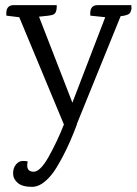

<svg xmlns="http://www.w3.org/2000/svg" viewBox="-20 -509 535 748"><path d="M360 -489H492Q491 -486 492 -481.5Q493 -477 491.5 -471.5Q490 -466 488 -461Q482 -449 450 -446L279 -25H280Q253 47 225.5 99Q198 151 182 170Q143 219 105 219Q67 219 49 203.5Q31 188 31 166.5Q31 145 42.5 131.5Q54 118 68.5 118Q83 118 88 120Q79 160 111 160Q137 160 170 101Q203 42 229 -24L55 -442H54L5 -448Q1 -489 33 -489H201V-482Q201 -458 187 -452Q179 -448 132 -444L262 -109L390 -442L332 -448Q328 -489 360 -489Z"/></svg>

Font: Karma
Style: Regular
Weight: 400
Designer: Joana Correia
Foundry: Indian Type Foundry
Version: Version 1.202;PS 1.0;hotconv 1.0.78;makeotf.lib2.5.61930; tt